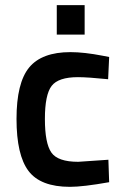

<svg xmlns="http://www.w3.org/2000/svg" viewBox="-20 -713 482 744"><path d="M253 -511Q306 -511 378 -497L403 -492L399 -406Q320 -414 282 -414Q206 -414 180 -380Q154 -346 154 -252Q154 -158 179 -122Q204 -86 283 -86L400 -94L403 -7Q302 11 251 11Q137 11 90.5 -50.5Q44 -112 44 -252Q44 -392 93 -451.5Q142 -511 253 -511ZM200 -579V-693H308V-579Z"/></svg>

Font: Titillium Web[RUS by Daymarius]
Style: Regular
Weight: 600
Designer: Cyrillization by Daymarius
Foundry: Cyrillization by Daymarius
Version: Version 1.002 September 11, 2018